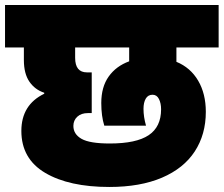

<svg xmlns="http://www.w3.org/2000/svg" viewBox="-31 -760 890 764"><path d="M671 -571V-514Q727 -491 757.5 -439Q788 -387 788 -315Q788 -225 744 -157.5Q700 -90 613.5 -53Q527 -16 404 -16Q244 -16 149 -72Q54 -128 54 -239Q54 -343 145 -387V-391Q108 -403 86 -435Q64 -467 64 -521V-571H-11V-740H839V-571ZM483 -571H268V-530Q268 -472 315 -472H334V-310H319Q292 -310 276.5 -295.5Q261 -281 261 -259Q261 -226 293.5 -207.5Q326 -189 406 -189Q511 -189 560.5 -222Q610 -255 610 -325Q610 -349 601.5 -366Q593 -383 576 -383Q558 -383 549 -367.5Q540 -352 540 -327Q540 -295 550 -260H384Q372 -298 372 -350Q372 -414 401.5 -455.5Q431 -497 483 -516Z"/></svg>

Font: Fz Poppins Black
Style: Regular
Weight: 900
Designer: Ninad Kale (Devanagari), Jonny Pinhorn (Latin)
Foundry: Indian Type Foundry
Version: Vit hóa bi Vntype.Com & FontZin.Com